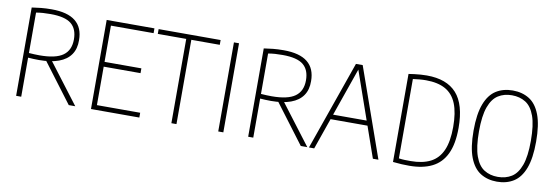

<svg xmlns="http://www.w3.org/2000/svg" viewBox="-49 -929 3652 1263"><g transform="rotate(10 1777.0 -297.5)"><path d="M83 0V-590Q112.5 -594.5 144.2 -597.8Q176 -601 215 -601Q321.5 -601 374.2 -558.5Q427 -516 427 -432Q428 -374.5 401.2 -335.8Q374.5 -297 321.2 -277.5Q268 -258 190 -258Q173 -258 152.5 -258.8Q132 -259.5 117 -261V0ZM434.5 0 223.5 -280H265L478 0ZM188 -289Q296 -289 344.5 -324Q393 -359 393 -431Q393 -501 351.5 -535Q310 -569 213 -569Q185.5 -569 163.2 -567.5Q141 -566 117 -562V-292Q138 -290.5 153.8 -289.8Q169.5 -289 188 -289Z M583 0V-595H902V-563H617V-32H906V0ZM612 -289V-321H863V-289Z M1120 0V-563H930V-595H1344V-563H1154V0Z M1433 0V-595H1467V0Z M1633 0V-590Q1662.5 -594.5 1694.2 -597.8Q1726 -601 1765 -601Q1871.5 -601 1924.2 -558.5Q1977 -516 1977 -432Q1978 -374.5 1951.2 -335.8Q1924.5 -297 1871.2 -277.5Q1818 -258 1740 -258Q1723 -258 1702.5 -258.8Q1682 -259.5 1667 -261V0ZM1984.5 0 1773.5 -280H1815L2028 0ZM1738 -289Q1846 -289 1894.5 -324Q1943 -359 1943 -431Q1943 -501 1901.5 -535Q1860 -569 1763 -569Q1735.5 -569 1713.2 -567.5Q1691 -566 1667 -562V-292Q1688 -290.5 1703.8 -289.8Q1719.5 -289 1738 -289Z M2039 0 2248 -595H2293L2503 0H2466L2265 -575H2275L2074 0ZM2133 -208 2142 -240H2399L2408 -208Z M2709 4Q2683.5 4 2658.8 2.8Q2634 1.5 2600 -2V-590Q2618.5 -593 2638.8 -595.5Q2659 -598 2679.8 -599.5Q2700.5 -601 2721 -601Q2854 -601 2920 -527.5Q2986 -454 2986 -297Q2986 -190 2954.5 -123.8Q2923 -57.5 2861.2 -26.8Q2799.5 4 2709 4ZM2713 -28Q2792 -28 2844.8 -54.8Q2897.5 -81.5 2923.8 -140.8Q2950 -200 2950 -297Q2950 -392.5 2925.8 -452.5Q2901.5 -512.5 2850.8 -540.8Q2800 -569 2721 -569Q2700 -569 2678 -567Q2656 -565 2634 -562V-32Q2655 -29 2673.5 -28.5Q2692 -28 2713 -28Z M3295 7Q3231.5 7 3184.5 -22.5Q3137.5 -52 3111.8 -118.8Q3086 -185.5 3086 -297Q3086 -409 3111.8 -476Q3137.5 -543 3184.5 -572.5Q3231.5 -602 3295 -602Q3359 -602 3406 -572.5Q3453 -543 3478.5 -476Q3504 -409 3504 -297Q3504 -185.5 3478.5 -118.8Q3453 -52 3406 -22.5Q3359 7 3295 7ZM3295 -25Q3347.5 -25 3386.8 -49.5Q3426 -74 3447.5 -133Q3469 -192 3469 -296Q3469 -401.5 3447.5 -461.2Q3426 -521 3386.8 -545.5Q3347.5 -570 3295 -570Q3243 -570 3204 -545.5Q3165 -521 3143.5 -462Q3122 -403 3122 -299Q3122 -193.5 3143.5 -133.8Q3165 -74 3204 -49.5Q3243 -25 3295 -25Z"/></g></svg>

Font: Encode Sans SC Condensed Thin
Style: Regular
Weight: 100
Width: 3
Designer: Multiple Designers
Foundry: Impallari Type
Version: Version 3.002